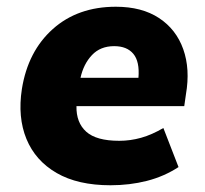

<svg xmlns="http://www.w3.org/2000/svg" viewBox="-20 -539 610 570"><path d="M308 11Q211 11 148 -25.5Q85 -62 58.5 -126.5Q32 -191 45 -275Q63 -387 137 -453Q211 -519 324 -519Q401 -519 452 -485.5Q503 -452 524 -393Q545 -334 532 -259L527 -224H207Q206 -175 236 -148Q266 -121 334 -121Q367 -121 399 -130Q431 -139 465 -159L510 -43Q467 -15 416 -2Q365 11 308 11ZM319 -402Q278 -402 253 -375.5Q228 -349 219 -308H391Q395 -356 376 -379Q357 -402 319 -402Z"/></svg>

Font: Mulish Black
Style: Italic
Weight: 900
Italic angle: -9°
Designer: Vernon Adams
Foundry: Vernon Adams
Version: Version 3.603; ttfautohint (v1.8.3)